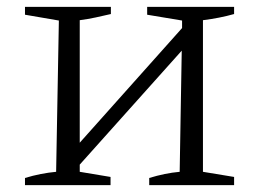

<svg xmlns="http://www.w3.org/2000/svg" viewBox="-20 -541 759 561"><path d="M53 0V-21Q76 -28 99 -32.5Q122 -37 144 -39L152 -481L53 -498V-521H304V-500Q283 -495 259.5 -490Q236 -485 213 -482V-124L512 -459V-481L410 -498V-521H664V-500Q643 -494 620 -489.5Q597 -485 573 -482V-39L664 -24V0H416V-21Q439 -28 461 -32.5Q483 -37 505 -39L511 -393L213 -60V-39L303 -24V0Z"/></svg>

Font: Piazzolla SC Light
Style: Regular
Weight: 300
Designer: Juan Pablo del Peral
Foundry: Huerta Tipografica
Version: Version 1.330